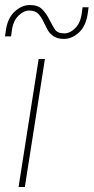

<svg xmlns="http://www.w3.org/2000/svg" viewBox="-29 -745 373 765"><path d="M45 0 125 -510H150L70 0ZM226 -590Q200 -590 184.5 -600.5Q169 -611 160.5 -626.5Q152 -642 145 -657Q137 -675 124.5 -689Q112 -703 87 -703Q65 -703 44 -682Q23 -661 18 -622L15 -600H-9L-6 -622Q1 -673 29.5 -699Q58 -725 90 -725Q123 -725 140 -707Q157 -689 167 -668Q178 -647 188.5 -629.5Q199 -612 227 -612Q250 -612 271 -633Q292 -654 297 -694L300 -716H324L321 -694Q314 -642 286 -616Q258 -590 226 -590Z"/></svg>

Font: MuseoModerno Thin Thin
Style: Italic
Weight: 250
Italic angle: -9°
Version: Version 1.003